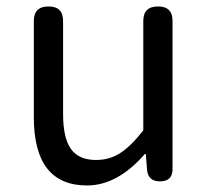

<svg xmlns="http://www.w3.org/2000/svg" viewBox="-20 -563 646 596"><path d="M515.6 -498V-38.1Q515.6 0 476.6 0Q439.5 0 436.5 -36.1L432.6 -85H429.7Q344.7 12.7 250 12.7Q85 12.7 85 -199.2V-498Q85 -543 130.9 -543Q175.8 -543 175.8 -498V-210Q175.8 -134.8 200.2 -100.6Q224.6 -66.4 278.3 -66.4Q319.3 -66.4 352.5 -87.4Q385.7 -108.4 424.8 -158.2V-498Q424.8 -543 470.7 -543Q515.6 -543 515.6 -498Z"/></svg>

Font: GenSenMaruGothic TW TTF Regular
Style: Regular
Weight: 400
Version: Version 1.301